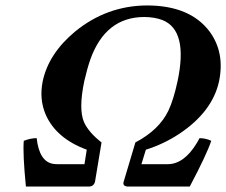

<svg xmlns="http://www.w3.org/2000/svg" viewBox="-20 -678 822 698"><path d="M189.5 -81.1H287.1L295.4 -133.8Q184.1 -174.8 146 -261.7Q122.1 -317.9 135.3 -382.8Q156.7 -482.9 252 -562.5Q367.2 -657.2 513.7 -658.2Q670.9 -658.2 742.2 -563Q797.9 -486.8 776.4 -382.8Q752.4 -271.5 630.9 -190.9Q574.2 -153.8 510.3 -133.8L494.1 -81.1H589.4Q648.9 -81.1 695.3 -157.7Q700.7 -167 705.6 -175.8Q729.5 -175.3 748 -166Q731.4 -116.2 669.9 0H441.9Q425.8 -2 429.2 -16.1L472.2 -160.2Q558.6 -205.6 592.3 -275.9Q610.8 -314.9 625.5 -382.8Q664.6 -567.4 570.8 -605Q543 -615.7 504.9 -616.2Q363.8 -616.2 308.6 -462.4Q296.4 -427.2 286.6 -383.8Q265.1 -282.2 285.2 -234.4Q302.2 -196.8 349.1 -160.2L325.2 -16.1Q320.3 -1 306.2 0H74.2Q62.5 -117.2 66.4 -166Q91.3 -175.8 113.3 -175.8Q122.6 -91.8 171.9 -82.5Q180.7 -81.1 189.5 -81.1Z"/></svg>

Font: Linux Libertine Slanted O
Style: Bold Slanted
Weight: 700
Designer: Philipp H. Poll
Foundry: Philipp H. Poll
Version: Version 5.0.0